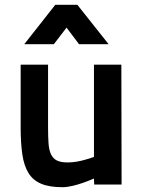

<svg xmlns="http://www.w3.org/2000/svg" viewBox="-20 -768 600 799"><path d="M485 -499 486 0H372L371 -25Q348 -15 325 -7Q305 0 282 5.5Q259 11 239 11Q185 11 151 -3.5Q117 -18 98.5 -48Q80 -78 73 -125Q66 -172 66 -238V-499H180V-239Q180 -199 182 -171Q184 -143 192.5 -125.5Q201 -108 217 -100Q233 -92 262 -92Q279 -92 297.5 -95Q316 -98 333 -103Q352 -108 371 -115V-499ZM210 -748H302L432 -584H309L257 -653L204 -584H81Z"/></svg>

Font: Panefresco 800wt
Style: Regular
Weight: 800
Designer: Campivisivi
Foundry: Campivisivi & Chank Co
Version: Version 1.001